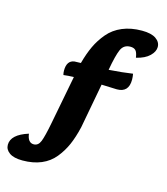

<svg xmlns="http://www.w3.org/2000/svg" viewBox="-157 -764 848 975"><g transform="rotate(15 267.0 -277.0)"><path d="M341 -356 297 -120Q284 -65 266.5 -25Q249 15 221 49.5Q193 84 150.5 102Q108 120 52 120Q6 120 -17 103.5Q-40 87 -40 62Q-40 8 49 -20Q55 26 86 26Q110 26 121 -1.5Q132 -29 146 -102L195 -357Q165 -356 141 -353Q138 -363 138 -376Q138 -429 178 -434L211 -435Q225 -487 243.5 -526.5Q262 -566 291.5 -601Q321 -636 366 -655Q411 -674 469 -674Q518 -674 542.5 -657Q567 -640 567 -614Q567 -590 543.5 -567Q520 -544 474 -533Q470 -561 460.5 -570.5Q451 -580 433 -580Q398 -580 384 -548.5Q370 -517 356 -438Q428 -443 481 -451Q484 -434 484 -420Q484 -353 422 -353Z"/></g></svg>

Font: Overlock Black
Style: Italic
Weight: 900
Designer: Dario Muhafara
Foundry: Dario Manuel Muhafara
Version: Version 1.002